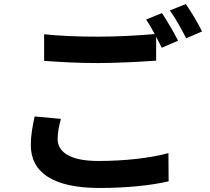

<svg xmlns="http://www.w3.org/2000/svg" viewBox="-20 -885 1040 953"><path d="M152 -307C144 -269 133 -221 133 -164C133 -28 246 48 473 48C612 48 731 35 817 15L816 -125C728 -101 602 -86 468 -86C325 -86 266 -132 266 -195C266 -228 273 -259 282 -295ZM705 -788C719 -768 734 -742 748 -716C672 -709 563 -703 468 -703C364 -703 272 -707 199 -715V-583C279 -577 365 -572 469 -572C563 -572 686 -579 755 -584V-703C765 -683 775 -664 783 -648L864 -683C845 -720 809 -783 784 -820ZM823 -833C851 -795 883 -737 904 -695L983 -729C966 -764 929 -828 902 -865Z"/></svg>

Font: Genne Gothic Bold
Style: Regular
Weight: 700
Designer: Ryoko NISHIZUKA (kana & ideographs); Paul D. Hunt (Latin, Greek & Cyrillic); Wenlong ZHANG (bopomofo); Sandoll Communica
Foundry: Adobe Systems Incorporated
Version: Version 1.004;PS 1.004;hotconv 16.6.51;makeotf.lib2.5.65220